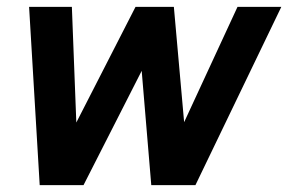

<svg xmlns="http://www.w3.org/2000/svg" viewBox="-20 -541 842 561"><path d="M224 0H96L65 -521H190L203 -183L376 -521H488L518 -184L674 -521H802L551 0H422L394 -334Z"/></svg>

Font: Red Hat Display
Style: Bold Italic
Weight: 700
Italic angle: -12°
Designer: Pentagram / MCKL
Foundry: Pentagram / MCKL
Version: Version 1.003; Red Hat Display Bold Italic